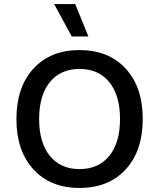

<svg xmlns="http://www.w3.org/2000/svg" viewBox="-20 -917 785 947"><path d="M351 -897 416 -737H334L247 -897ZM372 -670Q516 -670 600 -578.5Q684 -487 684 -330Q684 -173 600 -81.5Q516 10 372 10Q229 10 145 -81.5Q61 -173 61 -330Q61 -487 145 -578.5Q229 -670 372 -670ZM372 -577Q279 -577 226 -512Q173 -447 173 -330Q173 -213 226 -148Q279 -83 372 -83Q466 -83 519 -148Q572 -213 572 -330Q572 -447 519 -512Q466 -577 372 -577Z"/></svg>

Font: Elaine Sans Medium
Style: Regular
Weight: 500
Designer: Wei Huang
Foundry: Wei Huang
Version: Version 2.001;December 24, 2019;FontCreator 12.0.0.2547 64-b